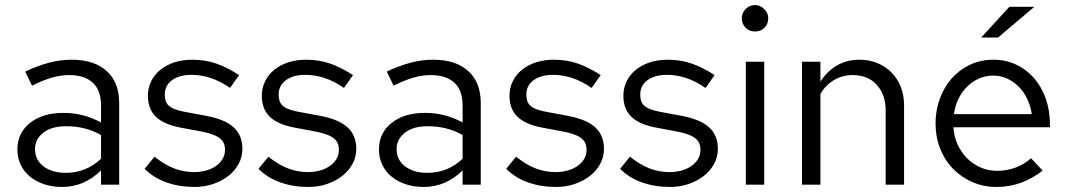

<svg xmlns="http://www.w3.org/2000/svg" viewBox="-20 -733 4237 762"><path d="M226 9Q187 9 154.5 -2Q122 -13 98.5 -32.5Q75 -52 62 -79.5Q49 -107 49 -140Q49 -205 99 -245Q149 -285 232 -285Q274 -285 311 -275Q348 -265 381 -247V-314Q381 -375 348 -405Q315 -435 255 -435Q220 -435 184.5 -424.5Q149 -414 107 -393Q100 -407 93.5 -421Q87 -435 80 -449Q129 -472 174 -484Q219 -496 264 -496Q354 -496 403.5 -451Q453 -406 453 -324V0H381V-57Q315 9 226 9ZM119 -142Q119 -98 153 -72.5Q187 -47 241 -47Q322 -47 381 -103V-197Q320 -232 243 -232Q184 -232 151.5 -206Q119 -180 119 -142Z M554 -63 593 -111Q635 -78 672.5 -64Q710 -50 750 -50Q775 -50 797 -56Q819 -62 836 -73.5Q853 -85 863 -101.5Q873 -118 873 -138Q873 -160 863 -173.5Q853 -187 832 -196Q811 -205 779.5 -211Q748 -217 705 -225Q634 -237 600.5 -268Q567 -299 567 -353Q567 -384 580 -410.5Q593 -437 616.5 -456Q640 -475 672 -485.5Q704 -496 743 -496Q794 -496 837.5 -481Q881 -466 929 -435L893 -384Q854 -411 816 -423.5Q778 -436 740 -436Q692 -436 663 -415Q634 -394 634 -358Q634 -335 642.5 -322Q651 -309 670.5 -301Q690 -293 722 -287.5Q754 -282 800 -273Q873 -259 907.5 -227.5Q942 -196 942 -142Q942 -110 927 -82.5Q912 -55 886.5 -35Q861 -15 826.5 -3Q792 9 752 9Q692 9 641 -9Q590 -27 554 -63Z M1006 -63 1045 -111Q1087 -78 1124.5 -64Q1162 -50 1202 -50Q1227 -50 1249 -56Q1271 -62 1288 -73.5Q1305 -85 1315 -101.5Q1325 -118 1325 -138Q1325 -160 1315 -173.5Q1305 -187 1284 -196Q1263 -205 1231.5 -211Q1200 -217 1157 -225Q1086 -237 1052.5 -268Q1019 -299 1019 -353Q1019 -384 1032 -410.5Q1045 -437 1068.5 -456Q1092 -475 1124 -485.5Q1156 -496 1195 -496Q1246 -496 1289.5 -481Q1333 -466 1381 -435L1345 -384Q1306 -411 1268 -423.5Q1230 -436 1192 -436Q1144 -436 1115 -415Q1086 -394 1086 -358Q1086 -335 1094.5 -322Q1103 -309 1122.5 -301Q1142 -293 1174 -287.5Q1206 -282 1252 -273Q1325 -259 1359.5 -227.5Q1394 -196 1394 -142Q1394 -110 1379 -82.5Q1364 -55 1338.5 -35Q1313 -15 1278.5 -3Q1244 9 1204 9Q1144 9 1093 -9Q1042 -27 1006 -63Z M1661 9Q1622 9 1589.5 -2Q1557 -13 1533.5 -32.5Q1510 -52 1497 -79.5Q1484 -107 1484 -140Q1484 -205 1534 -245Q1584 -285 1667 -285Q1709 -285 1746 -275Q1783 -265 1816 -247V-314Q1816 -375 1783 -405Q1750 -435 1690 -435Q1655 -435 1619.5 -424.5Q1584 -414 1542 -393Q1535 -407 1528.5 -421Q1522 -435 1515 -449Q1564 -472 1609 -484Q1654 -496 1699 -496Q1789 -496 1838.5 -451Q1888 -406 1888 -324V0H1816V-57Q1750 9 1661 9ZM1554 -142Q1554 -98 1588 -72.5Q1622 -47 1676 -47Q1757 -47 1816 -103V-197Q1755 -232 1678 -232Q1619 -232 1586.5 -206Q1554 -180 1554 -142Z M1989 -63 2028 -111Q2070 -78 2107.5 -64Q2145 -50 2185 -50Q2210 -50 2232 -56Q2254 -62 2271 -73.5Q2288 -85 2298 -101.5Q2308 -118 2308 -138Q2308 -160 2298 -173.5Q2288 -187 2267 -196Q2246 -205 2214.5 -211Q2183 -217 2140 -225Q2069 -237 2035.5 -268Q2002 -299 2002 -353Q2002 -384 2015 -410.5Q2028 -437 2051.5 -456Q2075 -475 2107 -485.5Q2139 -496 2178 -496Q2229 -496 2272.5 -481Q2316 -466 2364 -435L2328 -384Q2289 -411 2251 -423.5Q2213 -436 2175 -436Q2127 -436 2098 -415Q2069 -394 2069 -358Q2069 -335 2077.5 -322Q2086 -309 2105.5 -301Q2125 -293 2157 -287.5Q2189 -282 2235 -273Q2308 -259 2342.5 -227.5Q2377 -196 2377 -142Q2377 -110 2362 -82.5Q2347 -55 2321.5 -35Q2296 -15 2261.5 -3Q2227 9 2187 9Q2127 9 2076 -9Q2025 -27 1989 -63Z M2441 -63 2480 -111Q2522 -78 2559.5 -64Q2597 -50 2637 -50Q2662 -50 2684 -56Q2706 -62 2723 -73.5Q2740 -85 2750 -101.5Q2760 -118 2760 -138Q2760 -160 2750 -173.5Q2740 -187 2719 -196Q2698 -205 2666.5 -211Q2635 -217 2592 -225Q2521 -237 2487.5 -268Q2454 -299 2454 -353Q2454 -384 2467 -410.5Q2480 -437 2503.5 -456Q2527 -475 2559 -485.5Q2591 -496 2630 -496Q2681 -496 2724.5 -481Q2768 -466 2816 -435L2780 -384Q2741 -411 2703 -423.5Q2665 -436 2627 -436Q2579 -436 2550 -415Q2521 -394 2521 -358Q2521 -335 2529.5 -322Q2538 -309 2557.5 -301Q2577 -293 2609 -287.5Q2641 -282 2687 -273Q2760 -259 2794.5 -227.5Q2829 -196 2829 -142Q2829 -110 2814 -82.5Q2799 -55 2773.5 -35Q2748 -15 2713.5 -3Q2679 9 2639 9Q2579 9 2528 -9Q2477 -27 2441 -63Z M2977 -608Q2954 -608 2939 -623Q2924 -638 2924 -661Q2924 -682 2939.5 -697.5Q2955 -713 2977 -713Q2997 -713 3013 -697Q3029 -681 3029 -661Q3029 -638 3014 -623Q2999 -608 2977 -608ZM3013 -488V0H2940V-488Z M3163 0V-488H3236V-409Q3263 -451 3302 -473.5Q3341 -496 3391 -496Q3430 -496 3462.5 -482.5Q3495 -469 3518.5 -445Q3542 -421 3555 -388Q3568 -355 3568 -316V0H3495V-295Q3495 -357 3460 -396Q3425 -435 3364 -435Q3323 -435 3289.5 -415Q3256 -395 3236 -360V0Z M3693 0ZM4118 -56Q4035 9 3935 9Q3884 9 3840 -10Q3796 -29 3763 -62.5Q3730 -96 3711.5 -142.5Q3693 -189 3693 -244Q3693 -294 3709.5 -340Q3726 -386 3756 -420.5Q3786 -455 3828.5 -475.5Q3871 -496 3923 -496Q3971 -496 4012 -477Q4053 -458 4083 -424Q4113 -390 4130 -342.5Q4147 -295 4147 -239V-228H3764Q3766 -191 3780.5 -159.5Q3795 -128 3818.5 -104.5Q3842 -81 3872.5 -68Q3903 -55 3938 -55Q3975 -55 4010.5 -68Q4046 -81 4072 -105Q4083 -93 4095 -80.5Q4107 -68 4118 -56ZM3922 -433Q3891 -433 3864.5 -421Q3838 -409 3817.5 -388.5Q3797 -368 3783.5 -340Q3770 -312 3766 -280H4075Q4070 -312 4057 -340Q4044 -368 4023.5 -388.5Q4003 -409 3977.5 -421Q3952 -433 3922 -433ZM3986 -706H4085L3941 -584H3874Z"/></svg>

Font: Rosa Sans Light
Style: Regular
Weight: 300
Designer: Pentagram / MCKL
Foundry: Pentagram / MCKL
Version: Version 1.005;September 16, 2019;FontCreator 11.5.0.2425 64-